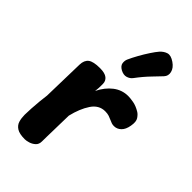

<svg xmlns="http://www.w3.org/2000/svg" viewBox="-265 -951 1046 1046"><g transform="rotate(45 258.0 -428.5)"><path d="M74.1 -485.9Q75.1 -520.1 95.3 -535.7Q115.6 -551.2 166.4 -551.2Q204.7 -551.2 221.6 -537.4Q238.4 -523.7 238.4 -502.1Q238.4 -496.1 238.4 -487.4Q238.4 -478.7 237.9 -468.3Q237.4 -458 235.4 -444Q259.8 -494 297.7 -523.2Q335.6 -552.3 383.1 -552.3Q399.1 -552.3 424.4 -547.8Q449.8 -543.2 477.8 -526.2Q489.8 -519.2 501.8 -501.8Q513.8 -484.4 507.3 -448.7Q501.7 -415 484.1 -398.1Q466.6 -381.1 443.1 -381.1Q433.1 -381.1 424.6 -383.9Q416.1 -386.8 407.3 -391Q396.6 -396.2 383.6 -400.6Q370.7 -404.9 352.9 -404.9Q304.8 -404.9 275.1 -360Q245.4 -315.1 229.4 -248Q228.4 -214 227.9 -184.5Q227.4 -155 226.8 -129.9Q226.2 -104.9 225.7 -83.4Q225.2 -61.9 225.2 -44.9Q225.2 -22.6 211.3 -10.1Q197.4 2.4 179.9 7.7Q162.4 13 150.4 13Q109 13 88.7 0Q68.3 -13 62 -34.5Q55.7 -56 55.7 -81Q55.7 -101 57.6 -131Q59.4 -161 62.3 -191Q65.2 -221 68.2 -241ZM333.2 -641Q322.1 -626 302.7 -620Q283.2 -614 259.4 -626.6Q237.1 -639.2 234.4 -656.4Q231.8 -673.6 238 -688.3Q249.4 -713.7 266.1 -743.7Q282.8 -773.7 300.6 -800.7Q318.4 -827.7 331 -842.2Q348.8 -862 369.9 -868.2Q391.1 -874.3 420.7 -854Q448.9 -834.7 454.9 -809.3Q461 -784 444 -766Q431.7 -752.4 398.4 -718.2Q365.1 -684 333.2 -641Z"/></g></svg>

Font: Playpen Sans Thai
Style: Regular
Weight: 400
Designer: Sirin Gunkloy, Laura Meseguer, Veronika Burian, José Scaglione
Foundry: TypeTogether
Version: Version 2.000